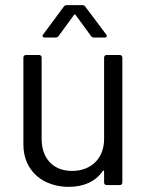

<svg xmlns="http://www.w3.org/2000/svg" viewBox="-20 -720 583 747"><path d="M274 -662 334 -580C337 -575 342 -574 347 -574H387C395 -574 398 -580 393 -586L312 -694C309 -699 304 -700 299 -700H241C236 -700 231 -699 228 -694L148 -586C143 -580 146 -574 154 -574H195C200 -574 205 -575 208 -580L268 -662C269 -664 273 -664 274 -662ZM385 -496V-179C385 -105 336 -55 260 -55C187 -55 142 -104 142 -179V-496C142 -502 138 -506 132 -506H81C75 -506 71 -502 71 -496V-158C71 -51 152 7 247 7C308 7 353 -15 380 -55C382 -58 385 -56 385 -53V-10C385 -4 389 0 395 0H446C452 0 456 -4 456 -10V-496C456 -502 452 -506 446 -506H395C389 -506 385 -502 385 -496Z"/></svg>

Font: Elastic
Style: elastic
Weight: 400
Designer: Jeremy Tribby
Foundry: Tribby Type
Version: Version 1.422;hotconv 1.0.109;makeotfexe 2.5.65596